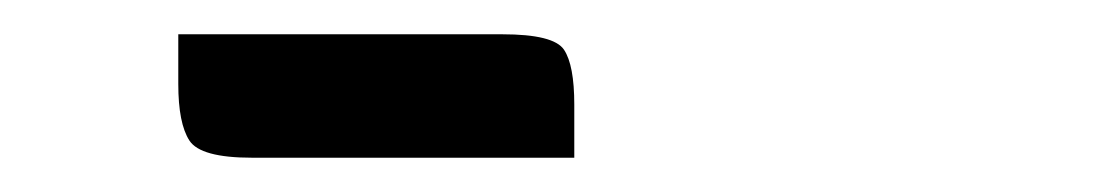

<svg xmlns="http://www.w3.org/2000/svg" viewBox="-20 -681 640 112"><path d="M127 -589Q97 -589 90.5 -599Q84 -609 84 -632V-661H273Q303 -661 309 -652Q315 -643 315 -620V-589Z"/></svg>

Font: Changa Light
Style: Regular
Weight: 300
Designer: Eduardo Rodriguez Tunni
Foundry: Eduardo Rodriguez Tunni
Version: Version 3.002; ttfautohint (v1.8.2)